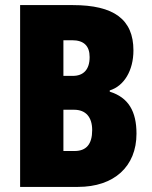

<svg xmlns="http://www.w3.org/2000/svg" viewBox="-20 -734 598 754"><path d="M266 -714H59V0H286C428 0 516 -80 516 -209C516 -296 485 -351 411 -374V-379C467 -396 504 -457 504 -536C504 -658 427 -714 266 -714ZM266 -436H229V-576H263C309 -576 332 -554 332 -510C332 -461 308 -436 266 -436ZM229 -303H271C317 -303 342 -274 342 -223C342 -168 319 -141 273 -141H229Z"/></svg>

Font: Noto Sans Lao Looped ExtraCondensed Black
Style: Regular
Weight: 900
Width: 2
Designer: Mark Frömberg, Ben Mitchell
Foundry: The Fontpad Ltd
Version: Version 1.002